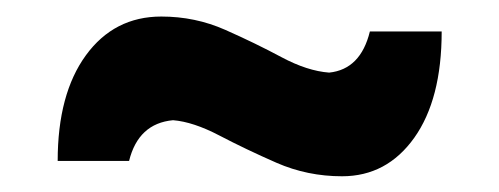

<svg xmlns="http://www.w3.org/2000/svg" viewBox="-20 -424 618 238"><path d="M404 -205.5Q361 -205.5 322.8 -222.2Q284.5 -239 252 -256Q219.5 -273 194.5 -275Q151.5 -271 140 -224.5H51.5Q51.5 -307.5 86.5 -355.5Q121.5 -403.5 180 -403.5Q222 -403.5 259.2 -387Q296.5 -370.5 328.8 -353.2Q361 -336 388 -334Q427 -338 438.5 -385H527.5Q527.5 -301 493.5 -253.2Q459.5 -205.5 404 -205.5Z"/></svg>

Font: Commissioner Flair
Style: Bold
Weight: 700
Designer: Kostas Bartsokas
Foundry: Kostas Bartsokas
Version: Version 1.000; ttfautohint (v1.8.3)